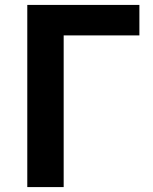

<svg xmlns="http://www.w3.org/2000/svg" viewBox="-20 -761 624 781"><path d="M91 0H239V-617H547V-741H91Z"/></svg>

Font: Noto Sans Mono CJK SC
Style: Bold
Weight: 700
Designer: Ryoko NISHIZUKA 西塚涼子 (kana, bopomofo & ideographs); Paul D. Hunt (Latin, Greek & Cyrillic); Sandoll Communications 산돌커뮤니
Foundry: Adobe
Version: Version 2.004;hotconv 1.0.118;makeotfexe 2.5.65603